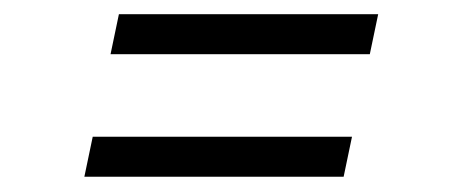

<svg xmlns="http://www.w3.org/2000/svg" viewBox="-20 -396 637 264"><path d="M488.5 -321.5H132L143.5 -376.5H500ZM452.5 -153H96L107.5 -208H464Z"/></svg>

Font: Epilogue
Style: Italic
Weight: 400
Italic angle: -12°
Designer: Tyler Finck
Foundry: Etcetera Type Co
Version: Version 2.112